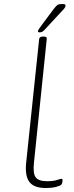

<svg xmlns="http://www.w3.org/2000/svg" viewBox="-20 -935 370 961"><path d="M208 6Q150 6 127 -24.5Q104 -55 111 -121L176 -740Q178 -752 195 -752H199Q216 -752 214 -740L150 -121Q144 -66 159 -47Q174 -28 215 -28Q247 -28 265 -34Q283 -40 288 -40Q293 -40 293 -33Q293 -17 286 -10Q281 -5 260.5 0.5Q240 6 208 6ZM178 -773Q170 -773 170 -779Q170 -783 175.5 -791Q181 -799 190 -811L248 -889Q261 -906 268 -910.5Q275 -915 291 -915Q302 -915 305 -913Q308 -911 308 -907Q308 -899 298 -888Q288 -877 268 -856L208 -791Q198 -780 192.5 -776.5Q187 -773 178 -773Z"/></svg>

Font: Asap Expanded Expanded Thin
Style: Italic
Weight: 100
Width: 7
Italic angle: -6°
Designer: Pablo Cosgaya
Foundry: Omnibus-Type
Version: Version 3.001; ttfautohint (v1.8.4.7-5d5b)